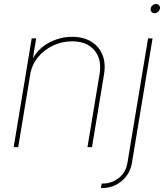

<svg xmlns="http://www.w3.org/2000/svg" viewBox="-20 -734 830 958"><path d="M130.9 -362.8 70.8 0H48.3L138.2 -542.5H160.6L141.1 -425.3H135.3Q163.6 -487.8 220.7 -519Q277.8 -550.3 339.8 -550.3Q396 -550.3 434.8 -526.6Q473.6 -502.9 491 -460.9Q508.3 -418.9 499 -362.8L439 0H416.5L476.6 -362.8Q489.3 -437 451.7 -482.4Q414.1 -527.8 339.8 -527.8Q289.1 -527.8 244.4 -506.6Q199.7 -485.4 169.2 -448Q138.7 -410.6 130.9 -362.8ZM718.8 -542.5H741.2L638.2 79.1Q631.8 117.7 609.9 145.8Q587.9 173.8 557.1 189Q526.4 204.1 492.7 204.1H483.9L487.3 181.6H496.1Q536.6 181.6 572.3 154.3Q607.9 127 615.7 79.1ZM751 -668Q741.7 -668 736.1 -674.8Q730.5 -681.6 731.9 -691.4Q733.4 -700.7 741.2 -707.3Q749 -713.9 758.8 -713.9Q768.6 -713.9 773.9 -707.3Q779.3 -700.7 777.8 -691.4Q776.4 -681.6 768.3 -674.8Q760.3 -668 751 -668Z"/></svg>

Font: Inter 16pt Thin
Style: Italic
Weight: 250
Italic angle: -9.3988°
Version: Version 4.001;git-66647c0bb